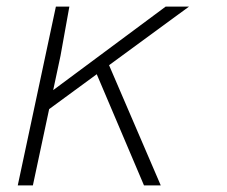

<svg xmlns="http://www.w3.org/2000/svg" viewBox="-20 -564 690 584"><path d="M102 -212 111 -267 484 -544H555ZM418 0 268 -353 303 -386 469 0ZM34 0 150 -544H191L164 -394L80 0Z"/></svg>

Font: Azeret Mono Thin Thin
Style: Italic
Weight: 250
Italic angle: -12°
Version: Version 1.002